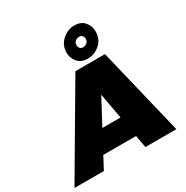

<svg xmlns="http://www.w3.org/2000/svg" viewBox="-280 -1157 1292 1335"><g transform="rotate(-30 366.5 -490.0)"><path d="M467.5 -732Q413.5 -732 385.5 -765.5Q357.5 -799 357.5 -841Q357.5 -902.5 401.5 -941Q445.5 -979.5 497.5 -979.5Q551 -979.5 579 -946.5Q607 -913.5 607 -871Q607 -807 563.2 -769.5Q519.5 -732 467.5 -732ZM477.5 -817Q493.5 -817 507.5 -828Q521.5 -839 521.5 -862Q521.5 -875 512.5 -884.8Q503.5 -894.5 487.5 -894.5Q471.5 -894.5 457.5 -883.8Q443.5 -873 443.5 -850Q443.5 -837 452.5 -827Q461.5 -817 477.5 -817ZM753 0H504.5L486.5 -99H223.5L171 0H-65L346.5 -700H584ZM457.5 -264.5 420.5 -468.5 311.5 -264.5Z"/></g></svg>

Font: Argentum Sans Black
Style: Italic
Weight: 900
Italic angle: -11°
Designer: Julieta Ulanovsky (font), Cristiano Sobral (main changes and remaster)
Foundry: Julieta Ulanovsky (font), Cristiano Sobral (main changes and remaster)
Version: Version 2.007;June 15, 2022;FontCreator 14.0.0.2814 64-bit; 